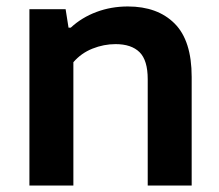

<svg xmlns="http://www.w3.org/2000/svg" viewBox="-20 -574 678 594"><path d="M71 -545.5H183L192 -488.5H199Q233 -520 278.5 -537Q324 -554 375.5 -554Q467.5 -554 520.2 -501.2Q573 -448.5 573 -336V0H437V-329Q437 -387.5 411.8 -412.5Q386.5 -437.5 337.5 -437.5Q301 -437.5 266 -423.5Q231 -409.5 207 -381.5V0H71Z"/></svg>

Font: Encode Sans Semi Expanded SmBd
Style: Regular
Weight: 600
Width: 6
Designer: Multiple Designers
Foundry: Impallari Type
Version: Version 2.000